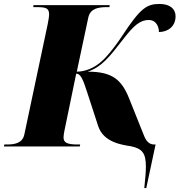

<svg xmlns="http://www.w3.org/2000/svg" viewBox="-45 -740 907 970"><path d="M684 210H694L741 -10H735C697 -10 687 -44 676 -71L608 -241C570 -337 523 -378 398 -378C468 -402 504 -447 579 -544C631 -611 663 -639 706 -639C747 -639 758 -601 758 -578C807 -579 842 -609 842 -658C842 -694 815 -720 761 -720C696 -720 664 -698 575 -563C525 -487 492 -453 477 -438C431 -393 381 -378 343 -378L401 -651C411 -697 451 -704 495 -704H508L509 -714H124L123 -704H136C184 -704 203 -701 203 -668C203 -655 200 -639 196 -618L78 -61C69 -17 30 -10 -10 -10H-23L-25 0H358L360 -10H347C293 -10 276 -20 276 -46C276 -55 278 -65 280 -77L340 -368C362 -368 374 -340 395 -275L451 -103C478 -20 573 -8 617 -1C673 11 692 33 692 101C692 129 689 165 684 210Z"/></svg>

Font: Noto Serif Display Black
Style: Italic
Weight: 900
Italic angle: -12°
Designer: Monotype Design Team
Foundry: Monotype Imaging Inc.
Version: Version 2.009